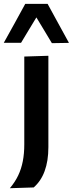

<svg xmlns="http://www.w3.org/2000/svg" viewBox="-56 -796 384 1012"><path d="M-4 196Q23 164 39.8 129Q56.5 94 64.2 53.8Q72 13.5 72 -35V-217V-267Q72 -315 72 -353.8Q72 -392.5 72 -427.2Q72 -462 72 -498L199 -502Q199 -465.5 199 -430Q199 -394.5 199 -355.2Q199 -316 199 -267Q199 -214.5 199 -172.5Q199 -130.5 199 -94Q199 -57.5 199 -20.5Q199 16.5 194 48Q189 79.5 179.2 106Q169.5 132.5 155 154Q140.5 175.5 121.5 192ZM217.5 -568.5Q197.5 -602.5 176.5 -636.8Q155.5 -671 134.8 -705.8Q114 -740.5 93 -775.5H195Q223 -724 251 -673Q279 -622 307.5 -570ZM-36 -570.5Q-7 -622 20.8 -672.8Q48.5 -723.5 77 -775.5H179Q157.5 -740.5 136.8 -706Q116 -671.5 95.5 -637.8Q75 -604 55 -570.5Z"/></svg>

Font: Commissioner Thin SemiBold
Style: Regular
Weight: 600
Version: Version 1.000